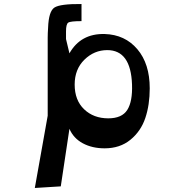

<svg xmlns="http://www.w3.org/2000/svg" viewBox="-20 -722 917 954"><path d="M500 -553Q601 -550 662.5 -477.5Q724 -405 724 -283Q724 -201 702 -135.5Q680 -70 628 -27.5Q576 15 500 15Q438 15 391.5 -10Q345 -35 325 -82L282 204L153 212L217 -147V-535Q217 -556 219 -585Q222 -666 250.5 -684.5Q279 -703 385 -702V-617Q330 -617 319 -609.5Q308 -602 308 -566V-535V-528L325 -457Q381 -556 500 -553ZM518 -134Q586 -134 612.5 -176Q639 -218 636 -302Q630 -473 513 -473Q448 -473 399.5 -425.5Q351 -378 351 -302Q351 -224 398 -179Q445 -134 518 -134Z"/></svg>

Font: OpenDyslexic
Style: Regular
Weight: 400
Designer: Abbie Gonzalez
Version: Version 0.920;hotconv 1.0.109;makeotfexe 2.5.65596